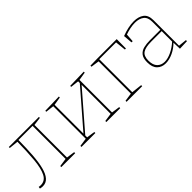

<svg xmlns="http://www.w3.org/2000/svg" viewBox="97 -1238 1953 1953"><g transform="rotate(-45 1074.0 -261.0)"><path d="M43 6Q34 6 25 4.5Q16 3 5 1L8 -20Q15 -19 21.5 -18Q28 -17 35 -17Q98 -17 128 -76.5Q158 -136 168 -245.5Q178 -355 180 -504L186 -497L80 -508V-522H513V-508L415 -495L423 -502V-21L416 -29L513 -15V0H313V-15L410 -29L403 -21V-510L409 -503H190L200 -511Q199 -387 192 -291Q185 -195 168 -129Q151 -63 120.5 -28.5Q90 6 43 6Z M603 0V-15L700 -29L693 -21V-502L699 -495L603 -506V-520L803 -525V-511L705 -495L713 -502V-74L705 -72L1060 -482L1051 -465V-502L1057 -495L961 -506V-520L1161 -525V-511L1063 -495L1071 -502V-21L1064 -29L1161 -15V0H961V-15L1058 -29L1051 -21V-452L1060 -456L705 -46L713 -61V-21L706 -29L803 -15V0Z M1632 -522 1631 -388H1616L1603 -512L1608 -503H1358L1362 -514V-21L1355 -29L1477 -15V0H1252V-15L1349 -29L1342 -21V-499L1349 -491L1252 -505V-520L1357 -522Z M2033 -19 2026 -27 2123 -17V-2L2018 2L2014 -94L2018 -91Q1972 -45 1917.5 -19.5Q1863 6 1812 6Q1755 6 1719.5 -29Q1684 -64 1684 -136Q1684 -195 1708 -225Q1732 -255 1772.5 -265Q1813 -275 1862 -275H2020L2013 -268V-391Q2013 -454 1977 -481.5Q1941 -509 1881 -509Q1848 -509 1810 -501.5Q1772 -494 1732 -479L1739 -490L1732 -392H1715L1707 -491Q1754 -509 1798.5 -518.5Q1843 -528 1882 -528Q1950 -528 1991.5 -497Q2033 -466 2033 -394ZM1705 -140Q1705 -75 1736 -44Q1767 -13 1815 -13Q1860 -13 1914 -38.5Q1968 -64 2018 -110L2013 -99V-263L2020 -256H1864Q1779 -256 1742 -230.5Q1705 -205 1705 -140Z"/></g></svg>

Font: Bitter Thin
Style: Regular
Weight: 100
Designer: Sol Matas, and Bitter project Authors
Foundry: Sol Matas
Version: Version 2.002